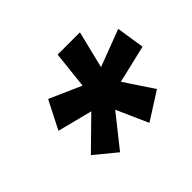

<svg xmlns="http://www.w3.org/2000/svg" viewBox="-99 -850 670 670"><g transform="rotate(-45 236.5 -514.5)"><path d="M302 -317 250 -434 157 -317 78 -382 187 -489 58 -522 111 -626 229 -574 244 -712H354L320 -574L457 -626L473 -522L333 -489L404 -382Z"/></g></svg>

Font: Creato Display ExtraBold
Style: Italic
Weight: 800
Italic angle: -10°
Version: Version 1.000